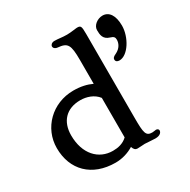

<svg xmlns="http://www.w3.org/2000/svg" viewBox="-186 -1022 1194 1206"><g transform="rotate(-30 410.5 -419.0)"><path d="M39.1 -254.9C39.1 -96.7 143.6 8.8 314.5 8.8C363.3 8.8 409.2 -5.9 446.3 -28.8C452.6 -8.3 463.4 0.5 477.1 0.5C499.5 0.5 515.6 -2.4 530.8 -2.4C545.4 -2.4 585.4 2 606 2C644 2 654.3 -17.1 654.3 -29.3C654.3 -37.1 646.5 -43.9 636.2 -43.9C631.3 -43.9 619.6 -40.5 608.4 -40.5C562 -40.5 557.6 -66.4 557.6 -175.3V-783.7C557.6 -841.8 553.7 -847.2 526.9 -847.2C519 -847.2 512.2 -845.2 505.4 -844.7L496.1 -843.8C483.4 -842.3 467.8 -840.3 451.7 -840.3C414.6 -840.3 392.1 -846.2 362.8 -846.2C341.8 -846.2 332 -832.5 332 -823.7C332 -809.6 345.2 -800.8 359.9 -799.8C429.2 -793.9 441.9 -772.9 441.9 -661.6V-489.3C406.2 -506.3 362.3 -516.6 309.6 -516.6C155.3 -516.6 39.1 -399.4 39.1 -254.9ZM157.2 -279.3C157.2 -378.9 214.8 -442.4 316.9 -442.4C361.3 -442.4 411.6 -426.8 441.9 -387.2V-100.6C411.1 -71.3 373 -64 336.9 -64C233.9 -64 157.2 -144.5 157.2 -279.3ZM656.2 -535.2C718.3 -535.2 778.8 -634.3 778.8 -717.3C778.8 -792 749.5 -833 703.1 -833C667 -833 628.4 -805.2 628.4 -770.5C628.4 -736.8 631.3 -703.1 676.3 -689.9C701.7 -682.6 706.5 -673.3 706.5 -656.2C706.5 -633.3 694.3 -600.6 654.3 -582.5C636.7 -574.7 629.9 -566.9 629.9 -556.6C629.9 -543 639.2 -535.2 656.2 -535.2Z"/></g></svg>

Font: Stoke
Style: Regular
Weight: 400
Designer: Nicole Fally
Foundry: Nicole Fally
Version: Version 1.002